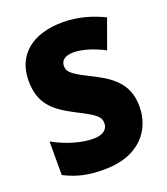

<svg xmlns="http://www.w3.org/2000/svg" viewBox="-135 -818 802 923"><g transform="rotate(-20 266.0 -357.0)"><path d="M502 -217C502 -322 447 -375 350 -425C253 -473 227 -489 227 -524C227 -550 246 -570 291 -570C337 -570 391 -553 448 -524L502 -673C442 -702 373 -724 293 -724C140 -724 43 -649 43 -515C43 -395 105 -347 203 -296C290 -252 316 -235 316 -200C316 -169 293 -147 241 -147C183 -147 107 -168 38 -207V-35C104 -2 158 10 242 10C416 10 502 -94 502 -217Z"/></g></svg>

Font: Noto Sans Kannada SemiCondensed Black
Style: Regular
Weight: 900
Width: 4
Designer: Jelle Bosma - Monotype Design Team
Foundry: Monotype Imaging Inc.
Version: Version 2.005